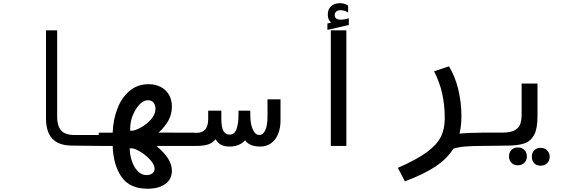

<svg xmlns="http://www.w3.org/2000/svg" viewBox="-20 -915 3640 1204"><path d="M268.5 -172V-725H338.5V-180Q338.5 -126.5 363 -97.5Q387.5 -68.5 448 -68.5H601.5V0L430.5 -2Q348.5 -2.5 308.5 -45Q268.5 -87.5 268.5 -172Z M686.5 0H599V-83H686.5Q689.5 -164.5 716 -233.5Q742.5 -302.5 792.2 -344.8Q842 -387 912.5 -387Q953.5 -387 986.5 -370.5Q1019.5 -354 1038.8 -322.2Q1058 -290.5 1058 -246Q1058 -200.5 1036.8 -160.8Q1015.5 -121 974.5 -83.5L1201 -83V0H961Q1010.5 42 1034.2 79.8Q1058 117.5 1058 156Q1058 190.5 1039.8 215.8Q1021.5 241 987 254.8Q952.5 268.5 905.5 268.5Q794 268.5 742.2 194.5Q690.5 120.5 686.5 0ZM949.5 142.5Q949.5 118 922.5 88Q895.5 58 860 36.5Q824.5 15 804.5 15H793.5Q793.5 51.5 805.5 90.5Q817.5 129.5 841.5 156.2Q865.5 183 899.5 183Q922.5 183 936 171.5Q949.5 160 949.5 142.5ZM955 -233.5Q955 -256 942.8 -271.2Q930.5 -286.5 908.5 -286.5Q863.5 -286.5 824.5 -217.5Q809.5 -189.5 802.8 -161.8Q796 -134 796 -95.5H809Q826 -95.5 862.2 -115Q898.5 -134.5 926.8 -166Q955 -197.5 955 -233.5Z M1332 -42Q1314 -18.5 1284.8 -9.2Q1255.5 0 1215.5 0H1198.5V-82H1213.5Q1285.5 -82 1285.5 -169V-221H1368V-170Q1368 -117 1380.8 -94Q1393.5 -71 1420 -71Q1451 -71 1463.2 -105.8Q1475.5 -140.5 1475.5 -192.5V-221H1549.5V-192.5Q1549.5 -157.5 1556.5 -129.2Q1563.5 -101 1576.2 -84.8Q1589 -68.5 1606 -68.5Q1630 -68.5 1643.8 -98.8Q1657.5 -129 1657.5 -185V-292H1739V-158.5Q1739 -110 1723.2 -73Q1707.5 -36 1678.8 -16Q1650 4 1612.5 4Q1543 4 1517.5 -35.5Q1500.5 -16.5 1475.8 -6.2Q1451 4 1420.5 4Q1387 4 1366.2 -7.2Q1345.5 -18.5 1332 -42Z M2152 -725V0H2054.5V-725ZM2033 -767.5 2056.5 -774Q2035.5 -790.5 2035.5 -824Q2035.5 -858 2056.8 -876.5Q2078 -895 2112 -895Q2141.5 -895 2163 -879.5V-836Q2154.5 -842.5 2141.8 -846.8Q2129 -851 2115 -851Q2098.5 -851 2088.8 -842.8Q2079 -834.5 2079 -821Q2079 -791.5 2117 -791.5Q2138 -791.5 2167.5 -800V-758.5L2033 -727.5Z M2769 -172.5Q2769 -256 2752.8 -328.5Q2736.5 -401 2702 -468L2795.5 -499Q2833.5 -437.5 2853.5 -355Q2873.5 -272.5 2873.5 -187.5Q2873.5 -126.5 2861.5 -77Q2919 -83 3001.5 -83V0Q2940 0 2896.5 3.8Q2853 7.5 2823 17.5Q2783 81.5 2709.5 130Q2636 178.5 2519 222.5L2475 137.5Q2592 86.5 2655.5 40Q2719 -6.5 2744 -56.2Q2769 -106 2769 -172.5Z M3001.5 -83.5H3131.5Q3180 -83.5 3206.2 -97.5Q3232.5 -111.5 3241.8 -135.5Q3251 -159.5 3251 -196V-391H3350.5V-183.5Q3350.5 -108.5 3329.5 -69.2Q3308.5 -30 3268.5 -16Q3228.5 -2 3162.5 -2L3093.5 -1Q3028.5 0 3001.5 0ZM3172 65.5Q3172 40.5 3187.2 25Q3202.5 9.5 3227 9.5Q3252 9.5 3268 25.2Q3284 41 3284 65.5Q3284 90 3268 105.8Q3252 121.5 3227 121.5Q3202.5 121.5 3187.2 106Q3172 90.5 3172 65.5ZM3315 68Q3315 43 3330.2 27.5Q3345.5 12 3370 12Q3395 12 3411 27.8Q3427 43.5 3427 68Q3427 92.5 3411 108.2Q3395 124 3370 124Q3345.5 124 3330.2 108.5Q3315 93 3315 68Z"/></svg>

Font: JuliaMono MediumItalic
Style: Regular
Weight: 500
Italic angle: -9°
Monospace: yes
Designer: cormullion
Foundry: corm
Version: Version 0.049; ttfautohint (v1.8.4)